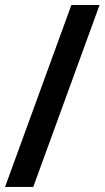

<svg xmlns="http://www.w3.org/2000/svg" viewBox="-37 -735 412 755"><path d="M-17.1 0 243.7 -715.3H354.5L93.8 0Z"/></svg>

Font: Elstob 14pt
Style: Bold Italic
Weight: 700
Italic angle: -20°
Designer: Peter S. Baker
Version: Version 1.015